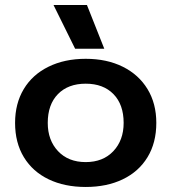

<svg xmlns="http://www.w3.org/2000/svg" viewBox="-20 -729 682 764"><path d="M193 -709H326L395 -535H279ZM40 -240Q40 -317 74.5 -374.5Q109 -432 173 -463.5Q237 -495 321 -495Q405 -495 468.5 -463.5Q532 -432 567 -374.5Q602 -317 602 -240Q602 -161 567 -103.5Q532 -46 468.5 -15.5Q405 15 321 15Q237 15 173.5 -15.5Q110 -46 75 -103.5Q40 -161 40 -240ZM472 -240Q472 -313 431.5 -354.5Q391 -396 321 -396Q251 -396 210.5 -354.5Q170 -313 170 -240Q170 -171 211 -127.5Q252 -84 321 -84Q390 -84 431 -127.5Q472 -171 472 -240Z"/></svg>

Font: Prompt Medium
Style: Regular
Weight: 500
Designer: Katatrad Team
Foundry: CadsonDemak
Version: Version 1.000